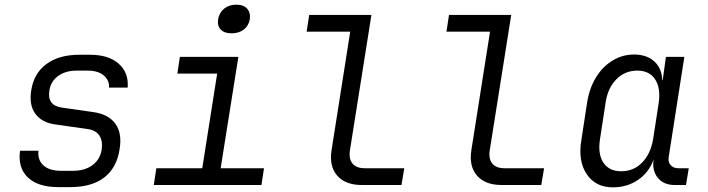

<svg xmlns="http://www.w3.org/2000/svg" viewBox="-20 -794 3040 824"><path d="M230 9Q143 9 99.5 -32.5Q56 -74 66 -147H145Q141 -107 166.5 -84Q192 -61 241 -61H293Q344 -61 376.5 -85Q409 -109 416 -150Q422 -188 407 -211.5Q392 -235 357 -240L217 -260Q159 -268 131.5 -306Q104 -344 114 -406Q125 -479 179 -519Q233 -559 320 -559H367Q446 -559 489.5 -520.5Q533 -482 528 -418H448Q450 -449 425.5 -470Q401 -491 356 -491H310Q261 -491 229.5 -468Q198 -445 192 -406Q181 -341 247 -332L380 -313Q446 -304 475.5 -262.5Q505 -221 493 -152Q481 -74 427.5 -32.5Q374 9 282 9Z M640 0 651 -72H848L912 -478H741L752 -550H1003L927 -72H1113L1102 0ZM974 -651Q943 -651 927.5 -667Q912 -683 916 -711Q921 -740 942 -757Q963 -774 994 -774Q1025 -774 1040.5 -757Q1056 -740 1052 -711Q1047 -683 1026 -667Q1005 -651 974 -651Z M1533 0Q1462 0 1427 -40.5Q1392 -81 1403 -150L1483 -658H1296L1307 -730H1574L1482 -150Q1476 -113 1492.5 -92.5Q1509 -72 1545 -72H1715L1703 0Z M2133 0Q2062 0 2027 -40.5Q1992 -81 2003 -150L2083 -658H1896L1907 -730H2174L2082 -150Q2076 -113 2092.5 -92.5Q2109 -72 2145 -72H2315L2303 0Z M2610 10Q2536 10 2498 -46.5Q2460 -103 2475 -193L2500 -356Q2510 -417 2538.5 -463Q2567 -509 2609.5 -534.5Q2652 -560 2701 -560Q2756 -560 2788.5 -530Q2821 -500 2822 -450H2824L2838 -550H2917L2850 -121Q2846 -99 2858 -85.5Q2870 -72 2891 -72H2936L2924 0H2876Q2828 0 2803 -31Q2778 -62 2785 -110Q2766 -55 2719 -22.5Q2672 10 2610 10ZM2646 -59Q2699 -59 2735.5 -96Q2772 -133 2783 -197L2807 -353Q2816 -416 2791.5 -453.5Q2767 -491 2715 -491Q2662 -491 2625 -453.5Q2588 -416 2579 -353L2555 -197Q2545 -133 2569.5 -96Q2594 -59 2646 -59Z"/></svg>

Font: JetBrains Mono NL Light
Style: Italic
Weight: 300
Italic angle: -9°
Designer: Philipp Nurullin, Konstantin Bulenkov
Foundry: JetBrains
Version: Version 2.304; ttfautohint (v1.8.4.7-5d5b)